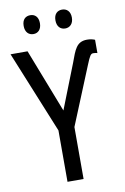

<svg xmlns="http://www.w3.org/2000/svg" viewBox="-98 -956 658 1012"><g transform="rotate(-10 231.5 -449.5)"><path d="M94 -849C94 -815 113 -798 138 -798C162 -798 181 -815 181 -849C181 -883 162 -899 138 -899C113 -899 94 -884 94 -849ZM264 -849C264 -815 283 -798 308 -798C332 -798 352 -815 352 -849C352 -883 332 -899 308 -899C284 -899 264 -884 264 -849ZM179 0H265V-278L392 -588C411 -635 417 -644 430 -644C438 -644 444 -643 452 -641V-712C440 -717 427 -720 410 -720C353 -720 341 -678 317 -613L223 -374L91 -714H0L179 -275Z"/></g></svg>

Font: Noto Sans Condensed
Style: Regular
Weight: 400
Width: 3
Designer: Monotype Design Team
Foundry: Monotype Imaging Inc.
Version: Version 2.013